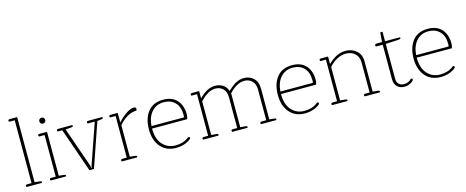

<svg xmlns="http://www.w3.org/2000/svg" viewBox="-38 -1324 4727 1948"><g transform="rotate(-15 2325.0 -350.0)"><path d="M60 -11Q60 -25 78 -25H123V-685H69Q65 -685 62.5 -688Q60 -691 60 -696Q60 -710 78 -710H155V-26L211 -20Q228 -18 228 -8Q228 0 221 0H69Q65 0 62.5 -3Q60 -6 60 -11Z M361 -609Q361 -623 370 -631.5Q379 -640 392 -640Q405 -640 414 -631.5Q423 -623 423 -609Q423 -595 414 -586.5Q405 -578 392 -578Q379 -578 370 -586.5Q361 -595 361 -609ZM313 -11Q313 -25 331 -25H377V-462H322Q318 -462 315.5 -465Q313 -468 313 -473Q313 -487 331 -487H409V-26L464 -20Q481 -18 481 -8Q481 0 474 0H322Q318 0 315.5 -3Q313 -6 313 -11Z M563 -462H519Q515 -462 512.5 -465Q510 -468 510 -473Q510 -487 528 -487H671Q678 -487 678 -479Q678 -469 661 -467L598 -461L742 -48Q745 -39 747 -29Q749 -19 749 -16H753Q753 -19 755 -29Q757 -39 760 -48L904 -462H834Q830 -462 827.5 -465Q825 -468 825 -473Q825 -487 843 -487H986Q993 -487 993 -479Q993 -469 976 -467L931 -461L772 0H724Z M1060 -11Q1060 -25 1078 -25H1123V-462H1069Q1065 -462 1062.5 -465Q1060 -468 1060 -473Q1060 -487 1078 -487H1152V-390H1155Q1196 -435 1242 -466Q1288 -497 1321 -497Q1346 -497 1346 -477Q1346 -466 1340 -460Q1245 -460 1155 -357V-26L1211 -20Q1228 -18 1228 -8Q1228 0 1221 0H1069Q1065 0 1062.5 -3Q1060 -6 1060 -11Z M1414 -241Q1414 -356 1469 -426.5Q1524 -497 1630 -497Q1724 -497 1774.5 -441Q1825 -385 1825 -291Q1825 -266 1816 -243H1447Q1447 -134 1499.5 -75Q1552 -16 1635 -16Q1717 -16 1771 -59Q1779 -65 1784 -65Q1789 -65 1792 -61Q1795 -57 1795 -52Q1795 -46 1789 -40.5Q1783 -35 1771 -27Q1712 10 1635 10Q1531 10 1472.5 -59Q1414 -128 1414 -241ZM1789 -269Q1792 -278 1792 -296Q1792 -381 1747 -426Q1702 -471 1630 -471Q1552 -471 1503.5 -417Q1455 -363 1448 -269Z M1915 -11Q1915 -25 1933 -25H1978V-462H1924Q1920 -462 1917.5 -465Q1915 -468 1915 -473Q1915 -487 1933 -487H2007V-413H2010Q2048 -451 2088 -474Q2128 -497 2176 -497Q2221 -497 2256.5 -474.5Q2292 -452 2306 -408Q2348 -449 2389 -473Q2430 -497 2480 -497Q2539 -497 2579.5 -458.5Q2620 -420 2620 -348V-25L2673 -20Q2690 -18 2690 -8Q2690 0 2683 0H2531Q2527 0 2524.5 -3Q2522 -6 2522 -11Q2522 -25 2540 -25H2588V-347Q2588 -406 2556 -437.5Q2524 -469 2476 -469Q2434 -469 2392.5 -445Q2351 -421 2315 -381V-25L2371 -20Q2388 -18 2388 -8Q2388 0 2381 0H2229Q2225 0 2222.5 -3Q2220 -6 2220 -11Q2220 -25 2238 -25H2283V-347Q2283 -406 2251.5 -437.5Q2220 -469 2172 -469Q2130 -469 2089 -444.5Q2048 -420 2010 -379V-25L2066 -20Q2083 -18 2083 -8Q2083 0 2076 0H1924Q1920 0 1917.5 -3Q1915 -6 1915 -11Z M2768 -241Q2768 -356 2823 -426.5Q2878 -497 2984 -497Q3078 -497 3128.5 -441Q3179 -385 3179 -291Q3179 -266 3170 -243H2801Q2801 -134 2853.5 -75Q2906 -16 2989 -16Q3071 -16 3125 -59Q3133 -65 3138 -65Q3143 -65 3146 -61Q3149 -57 3149 -52Q3149 -46 3143 -40.5Q3137 -35 3125 -27Q3066 10 2989 10Q2885 10 2826.5 -59Q2768 -128 2768 -241ZM3143 -269Q3146 -278 3146 -296Q3146 -381 3101 -426Q3056 -471 2984 -471Q2906 -471 2857.5 -417Q2809 -363 2802 -269Z M3269 -11Q3269 -25 3287 -25H3332V-462H3278Q3274 -462 3271.5 -465Q3269 -468 3269 -473Q3269 -487 3287 -487H3361V-411H3364Q3452 -497 3545 -497Q3613 -497 3659.5 -456Q3706 -415 3706 -344V-26L3762 -20Q3779 -18 3779 -8Q3779 0 3772 0H3620Q3616 0 3613.5 -3Q3611 -6 3611 -11Q3611 -25 3629 -25H3674V-343Q3674 -398 3638 -433.5Q3602 -469 3540 -469Q3494 -469 3447.5 -444Q3401 -419 3364 -376V-26L3420 -20Q3437 -18 3437 -8Q3437 0 3430 0H3278Q3274 0 3271.5 -3Q3269 -6 3269 -11Z M3928 -98V-459H3861Q3857 -459 3854.5 -462.5Q3852 -466 3852 -471Q3852 -478 3857 -482.5Q3862 -487 3870 -487H3928L3936 -587H3960V-487H4111Q4119 -487 4119 -478Q4119 -472 4112.5 -469.5Q4106 -467 4091 -466L3960 -459V-95Q3960 -57 3980 -37Q4000 -17 4033 -17Q4058 -17 4075.5 -24Q4093 -31 4108 -46Q4114 -52 4120 -52Q4124 -52 4127.5 -49Q4131 -46 4131 -40Q4131 -29 4110 -14Q4075 10 4031 10Q3986 10 3957 -18Q3928 -46 3928 -98Z M4194 -241Q4194 -356 4249 -426.5Q4304 -497 4410 -497Q4504 -497 4554.5 -441Q4605 -385 4605 -291Q4605 -266 4596 -243H4227Q4227 -134 4279.5 -75Q4332 -16 4415 -16Q4497 -16 4551 -59Q4559 -65 4564 -65Q4569 -65 4572 -61Q4575 -57 4575 -52Q4575 -46 4569 -40.5Q4563 -35 4551 -27Q4492 10 4415 10Q4311 10 4252.5 -59Q4194 -128 4194 -241ZM4569 -269Q4572 -278 4572 -296Q4572 -381 4527 -426Q4482 -471 4410 -471Q4332 -471 4283.5 -417Q4235 -363 4228 -269Z"/></g></svg>

Font: Maitree ExtraLight
Style: Regular
Weight: 275
Designer: CadsonDemak Team
Foundry: CadsonDemak
Version: Version 1.003